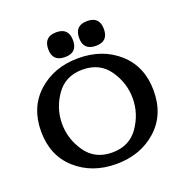

<svg xmlns="http://www.w3.org/2000/svg" viewBox="-118 -736 817 853"><g transform="rotate(-20 290.5 -309.0)"><path d="M384.3 -629.9Q442.4 -629.9 442.4 -570.8Q442.4 -512.7 384.3 -512.7Q325.2 -512.7 325.2 -570.8Q325.2 -629.9 384.3 -629.9ZM238.3 -629.9Q296.4 -629.9 296.4 -570.8Q296.4 -512.7 238.3 -512.7Q179.2 -512.7 179.2 -570.8Q179.2 -629.9 238.3 -629.9ZM290.5 11.7Q176.3 11.7 100.3 -56.2Q24.4 -124 24.4 -238.3Q24.4 -352.5 100.3 -420.4Q176.3 -488.3 290.5 -488.3Q404.8 -488.3 480.7 -420.4Q556.6 -352.5 556.6 -238.3Q556.6 -124 480.7 -56.2Q404.8 11.7 290.5 11.7ZM290.5 -42.5Q372.1 -42.5 414.8 -104.2Q457.5 -166 457.5 -238.3Q457.5 -311 414.8 -372.6Q372.1 -434.1 290.5 -434.1Q209.5 -434.1 166.5 -372.6Q123.5 -311 123.5 -238.3Q123.5 -166 166.5 -104.2Q209.5 -42.5 290.5 -42.5Z"/></g></svg>

Font: Gayathri
Style: Bold
Weight: 700
Designer: Binoy Dominic <binoy.domenic@gmail.com>
Foundry: SMC
Version: Version 1.000